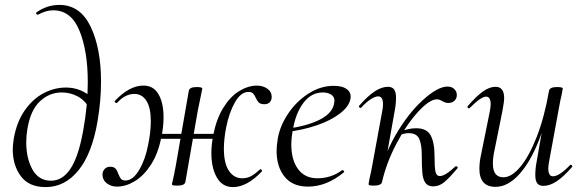

<svg xmlns="http://www.w3.org/2000/svg" viewBox="-20 -749 2374 783"><path d="M32 -140Q32 -155 36 -183Q48 -252 81 -299Q114 -346 158 -369Q202 -392 249 -392Q312 -392 359 -347L345 -306Q327 -340 296.5 -356Q266 -372 232 -372Q182 -372 143.5 -336.5Q105 -301 92 -225Q87 -195 87 -169Q87 -103 112.5 -57.5Q138 -12 188 -12Q235 -12 267.5 -61Q300 -110 319 -215Q338 -319 338 -414Q338 -541 304 -624Q270 -707 197 -707Q167 -707 135 -689H134Q130 -689 128 -692.5Q126 -696 128 -698Q171 -729 222 -729Q307 -729 349.5 -640.5Q392 -552 392 -416Q392 -338 378 -256Q356 -124 300.5 -55Q245 14 166 14Q98 14 65 -30.5Q32 -75 32 -140Z M398 -37Q398 -50 406.5 -59.5Q415 -69 429 -69Q444 -69 451 -61.5Q458 -54 463 -39Q468 -26 473.5 -19.5Q479 -13 492 -13Q522 -13 547.5 -56Q573 -99 584 -158Q595 -210 595 -255Q595 -310 577 -338Q559 -366 528 -366Q490 -366 457 -329H455Q452 -329 449 -332Q446 -335 448 -337Q507 -400 565 -400Q606 -400 626.5 -364.5Q647 -329 647 -271Q647 -228 637 -185Q624 -121 595 -76.5Q566 -32 529.5 -10Q493 12 457 12Q433 12 415.5 -1.5Q398 -15 398 -37ZM681 2 686 -19Q688 -29 691 -43Q694 -57 697 -74L750 -379Q753 -394 782 -394Q805 -394 805 -388L799 -358L787 -300L736 -7Q733 8 704 8Q690 8 685.5 6.5Q681 5 681 2ZM598 -203H892L888 -183H595ZM842 -125Q842 -160 850 -200Q863 -265 891 -310Q919 -355 954.5 -377Q990 -399 1026 -400Q1052 -400 1070 -387.5Q1088 -375 1088 -354Q1088 -340 1080 -332Q1072 -324 1058 -324Q1043 -324 1036 -330.5Q1029 -337 1023 -350Q1018 -362 1012 -368Q1006 -374 993 -374Q962 -374 938 -331.5Q914 -289 902 -228Q893 -180 893 -143Q893 -83 913.5 -52.5Q934 -22 968 -22Q989 -22 1005.5 -31.5Q1022 -41 1040 -58L1042 -59Q1045 -59 1047.5 -55Q1050 -51 1048 -50Q987 14 930 14Q887 14 864.5 -25Q842 -64 842 -125Z M1108 -133Q1108 -155 1113 -185Q1122 -236 1155 -285.5Q1188 -335 1237.5 -367Q1287 -399 1341 -399Q1377 -399 1395.5 -384.5Q1414 -370 1409 -345Q1403 -314 1365.5 -285.5Q1328 -257 1270.5 -237.5Q1213 -218 1149 -211L1151 -224Q1231 -235 1282 -260Q1333 -285 1342 -324Q1344 -334 1344 -338Q1344 -355 1330 -363.5Q1316 -372 1297 -372Q1249 -372 1217 -329Q1185 -286 1174 -218Q1168 -187 1168 -159Q1168 -97 1195.5 -59.5Q1223 -22 1274 -22Q1331 -22 1375 -55H1377Q1380 -55 1382.5 -52Q1385 -49 1382 -46Q1312 12 1236 12Q1173 12 1140.5 -28.5Q1108 -69 1108 -133Z M1805 -396Q1822 -396 1832.5 -386Q1843 -376 1843 -361Q1843 -347 1833 -338Q1823 -329 1808 -329Q1797 -329 1783 -337Q1771 -344 1762 -344Q1732 -344 1685.5 -293.5Q1639 -243 1597.5 -164.5Q1556 -86 1538 -7L1524 -8Q1540 -105 1591.5 -195Q1643 -285 1704 -340.5Q1765 -396 1805 -396ZM1483 2 1487 -21Q1493 -45 1498 -74L1539 -297Q1542 -312 1542 -324Q1542 -356 1522 -356Q1510 -356 1491.5 -344Q1473 -332 1453 -310Q1452 -309 1450 -309Q1447 -309 1444.5 -312.5Q1442 -316 1445 -318Q1479 -357 1507.5 -376Q1536 -395 1562 -395Q1579 -395 1587 -384.5Q1595 -374 1595 -351Q1595 -325 1590 -299L1538 -7Q1537 0 1528.5 4Q1520 8 1506 8Q1492 8 1487.5 6.5Q1483 5 1483 2ZM1700 -118Q1700 -160 1689.5 -183Q1679 -206 1647 -206Q1633 -206 1613 -200L1611 -212Q1647 -226 1677 -226Q1721 -226 1736.5 -196.5Q1752 -167 1752 -116Q1752 -66 1756 -48.5Q1760 -31 1774 -31Q1795 -31 1837 -70Q1838 -71 1840 -71Q1844 -71 1846 -67.5Q1848 -64 1845 -62Q1812 -23 1791.5 -6Q1771 11 1747 11Q1725 11 1715 -3Q1705 -17 1702.5 -42.5Q1700 -68 1700 -118Z M1935 -61Q1935 -88 1942 -119L1978 -297Q1981 -314 1981 -324Q1981 -355 1962 -355Q1942 -355 1896 -309Q1894 -307 1892 -307Q1889 -307 1887 -310.5Q1885 -314 1888 -317Q1923 -357 1949.5 -376Q1976 -395 2001 -395Q2036 -395 2036 -349Q2036 -334 2029 -297L1997 -138Q1990 -107 1990 -82Q1990 -26 2033 -26Q2066 -26 2101.5 -68Q2137 -110 2168.5 -190Q2200 -270 2219 -379L2232 -378Q2212 -262 2176.5 -173.5Q2141 -85 2095.5 -36Q2050 13 2001 13Q1935 13 1935 -61ZM2163 -35Q2163 -61 2168 -87L2219 -379Q2222 -394 2251 -394Q2275 -394 2275 -388L2271 -365Q2265 -341 2260 -312L2219 -89Q2216 -74 2216 -62Q2216 -30 2235 -30Q2261 -30 2305 -76Q2306 -77 2308 -77Q2311 -77 2313 -73.5Q2315 -70 2313 -68Q2278 -28 2250 -9.5Q2222 9 2196 9Q2179 9 2171 -1.5Q2163 -12 2163 -35Z"/></svg>

Font: Cormorant Garamond
Style: Italic
Weight: 400
Italic angle: -10°
Designer: Christian Thalmann (Catharsis Fonts)
Foundry: Catharsis Fonts
Version: Version 4.000